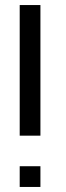

<svg xmlns="http://www.w3.org/2000/svg" viewBox="-20 -740 260 760"><path d="M140 0H58V-82H140ZM58 -203V-720H140V-203Z"/></svg>

Font: Orbitron
Style: Regular
Weight: 400
Designer: Matt McInerney
Foundry: Matt McInerney
Version: 1.000